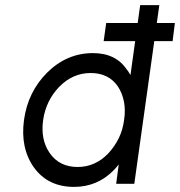

<svg xmlns="http://www.w3.org/2000/svg" viewBox="-20 -720 705 752"><path d="M335 -434Q265 -434 212 -380Q160 -326 149 -250Q138 -173 175 -120Q213 -66 284 -66Q353 -66 404 -119Q429 -146 445 -178.5Q461 -211 466 -250Q472 -289 465.5 -322Q459 -355 442 -381Q406 -434 335 -434ZM344 -512Q434 -512 477 -447Q481 -443 484 -437.5Q487 -432 491 -426L529 -700H604L506 0H435L445 -76Q441 -71 436 -65Q431 -59 426 -54Q362 12 270 12Q168 12 113 -64Q59 -140 74 -250Q89 -360 165 -436Q242 -512 344 -512ZM656 -559H386L396 -630H665Z"/></svg>

Font: Unageo
Style: Regular-Italic
Weight: 400
Designer: Richard Sepsi
Foundry: Richard Sepsi
Version: Version 2.000